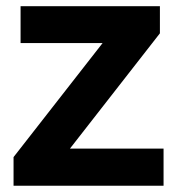

<svg xmlns="http://www.w3.org/2000/svg" viewBox="-20 -595 566 615"><path d="M23.4 0V-91.8L308.6 -457H45.9V-575.2H492.2V-488.3L204.1 -119.1H503.9V0Z"/></svg>

Font: Gothic A1 ExtraBold
Style: Regular
Weight: 800
Designer: HanYang I&C Co.,Ltd.
Foundry: HanYang I&C Co.,Ltd.
Version: Version 2.50